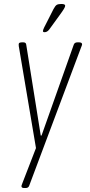

<svg xmlns="http://www.w3.org/2000/svg" viewBox="-20 -738 452 966"><path d="M102 208Q88 208 88 199Q88 195 90.5 189.5Q93 184 94 180L161 7L76 -497Q74 -505 74 -515Q74 -521 79 -523Q84 -525 91 -525H97Q111 -525 112 -513L185 -56H189L351 -513Q355 -525 370 -525H377Q393 -525 393 -515Q393 -512 390.5 -506Q388 -500 387 -497L127 196Q123 208 109 208ZM204 -576Q196 -576 196 -582Q196 -587 202.5 -600.5Q209 -614 213 -621L249 -692Q258 -709 265.5 -713.5Q273 -718 289 -718Q308 -718 308 -709Q308 -704 301.5 -693Q295 -682 278 -659L228 -590Q222 -582 216 -579Q210 -576 204 -576Z"/></svg>

Font: Asap Condensed Condensed Thin
Style: Italic
Weight: 100
Width: 3
Italic angle: -6°
Designer: Pablo Cosgaya
Foundry: Omnibus-Type
Version: Version 3.001; ttfautohint (v1.8.4.7-5d5b)